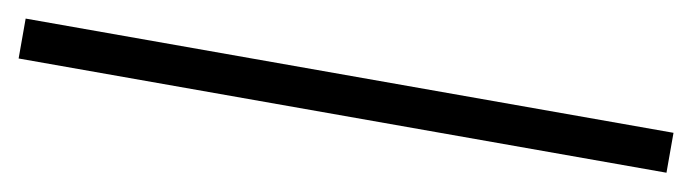

<svg xmlns="http://www.w3.org/2000/svg" viewBox="-21 5 852 236"><g transform="rotate(10 404.5 123.0)"><path d="M0 147.5V97.7H808.6V147.5Z"/></g></svg>

Font: Elstob 18pt
Style: Bold
Weight: 700
Designer: Peter S. Baker
Version: Version 1.015